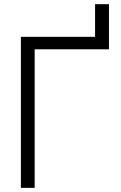

<svg xmlns="http://www.w3.org/2000/svg" viewBox="-20 -905 582 925"><path d="M80.6 0V-727.5H438V-884.8H504.9V-667.5H147V0Z"/></svg>

Font: Inter Tight Light
Style: Regular
Weight: 300
Designer: Rasmus Andersson
Foundry: rsms
Version: Version 3.004